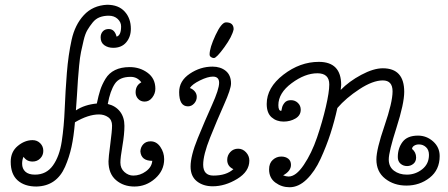

<svg xmlns="http://www.w3.org/2000/svg" viewBox="-20 -773 1883 807"><path d="M530 -652Q530 -618 510.5 -595Q491 -572 456 -572Q434 -572 418.5 -583Q403 -594 403 -616Q403 -631 412 -641Q421 -651 437 -651Q462 -651 470 -619Q489 -624 489 -662Q489 -680 474.5 -693.5Q460 -707 437 -707Q416 -707 399 -700.5Q382 -694 369.5 -678.5Q357 -663 347.5 -647Q338 -631 331.5 -603.5Q325 -576 320.5 -554.5Q316 -533 312.5 -496.5Q309 -460 307.5 -437Q306 -414 303.5 -372.5Q301 -331 299 -309Q335 -333 387 -338Q394 -372 401.5 -395Q409 -418 423.5 -442Q438 -466 463.5 -478.5Q489 -491 525 -491Q568 -491 600.5 -467Q633 -443 633 -400Q633 -380 620 -363Q607 -346 588 -346Q571 -346 560.5 -357.5Q550 -369 550 -385Q550 -414 574 -427Q557 -450 529 -450Q482 -450 462.5 -420.5Q443 -391 433 -336Q466 -328 484.5 -304Q503 -280 503 -244Q503 -209 494.5 -159.5Q486 -110 486 -90Q486 -65 503 -50Q520 -35 540 -35Q569 -35 593.5 -53Q618 -71 620 -97Q573 -97 570 -137Q571 -155 582.5 -167Q594 -179 613 -179Q638 -179 654 -155.5Q670 -132 670 -104Q670 -56 632 -22.5Q594 11 545 11Q499 11 467.5 -16Q436 -43 436 -95Q436 -110 443.5 -166.5Q451 -223 451 -245Q451 -269 434.5 -280.5Q418 -292 396 -292Q351 -292 295 -259Q290 -199 280.5 -155.5Q271 -112 253.5 -72Q236 -32 206 -11Q176 10 133 11Q83 11 54 -15Q25 -41 25 -93Q25 -135 54.5 -159.5Q84 -184 117 -184Q136 -184 149 -171Q162 -158 162 -139Q162 -120 149 -107Q136 -94 117 -94Q92 -94 79 -114Q73 -102 73 -85Q73 -64 86.5 -51.5Q100 -39 127 -39Q175 -39 202.5 -77.5Q230 -116 239.5 -178.5Q249 -241 252 -316Q255 -391 261 -466.5Q267 -542 281 -605.5Q295 -669 332.5 -709.5Q370 -750 430 -753Q478 -753 504 -724.5Q530 -696 530 -652Z M961 -62Q935 -74 935 -101Q935 -120 948 -134Q961 -148 981 -148Q1000 -148 1014 -133Q1028 -118 1028 -98Q1028 -52 977 -21Q926 10 874 10Q834 10 807.5 -11Q781 -32 781 -73Q781 -118 811 -191.5Q841 -265 871 -331.5Q901 -398 901 -425Q901 -451 875 -451Q853 -451 820.5 -435Q788 -419 778 -403Q790 -399 798.5 -389Q807 -379 807 -366Q807 -350 796 -338Q785 -326 770 -326Q733 -326 733 -386Q733 -433 777.5 -463Q822 -493 873 -493Q907 -493 929 -475Q951 -457 951 -422Q951 -399 921.5 -333Q892 -267 863 -194.5Q834 -122 834 -81Q834 -35 877 -35Q931 -35 961 -62ZM930 -679Q962 -679 962 -650Q956 -620 923 -574.5Q890 -529 879 -529Q873 -529 867 -533Q861 -537 861 -544Q861 -572 886 -625.5Q911 -679 930 -679Z M1203 -80Q1203 -54 1170 -36Q1182 -31 1193 -31Q1224 -31 1257 -80Q1290 -129 1312.5 -195Q1335 -261 1349.5 -323.5Q1364 -386 1364 -418Q1364 -465 1314 -465Q1262 -465 1206 -423.5Q1150 -382 1150 -331Q1150 -307 1162 -307Q1163 -307 1165 -318.5Q1167 -330 1176 -341Q1185 -352 1203 -352Q1220 -352 1232 -340.5Q1244 -329 1244 -312Q1244 -288 1222 -275Q1200 -262 1172 -262Q1142 -262 1121.5 -280Q1101 -298 1101 -336Q1101 -405 1171 -459Q1241 -513 1320 -513Q1414 -513 1414 -416Q1414 -413 1412 -395Q1447 -431 1498.5 -458.5Q1550 -486 1589 -486Q1679 -486 1679 -387Q1679 -338 1646.5 -236.5Q1614 -135 1614 -103Q1614 -72 1636 -55.5Q1658 -39 1690 -39Q1726 -39 1754.5 -61.5Q1783 -84 1783 -122Q1783 -143 1770.5 -154.5Q1758 -166 1741 -166Q1729 -166 1720.5 -160.5Q1712 -155 1712 -147Q1729 -133 1729 -111Q1729 -94 1717.5 -84.5Q1706 -75 1691 -75Q1675 -75 1663.5 -85Q1652 -95 1652 -113Q1652 -150 1672 -176.5Q1692 -203 1737 -203Q1773 -203 1800.5 -178.5Q1828 -154 1828 -117Q1828 -59 1786 -26Q1744 7 1688 7Q1636 7 1599 -22Q1562 -51 1562 -103Q1562 -145 1596 -244Q1630 -343 1630 -389Q1630 -435 1589 -435Q1547 -435 1490.5 -398Q1434 -361 1398 -319Q1386 -264 1369 -211.5Q1352 -159 1327.5 -105.5Q1303 -52 1269 -19Q1235 14 1197 14Q1164 14 1137.5 -5.5Q1111 -25 1111 -61Q1111 -87 1126.5 -101Q1142 -115 1162 -115Q1180 -115 1191.5 -106Q1203 -97 1203 -80Z"/></svg>

Font: Bonbon
Style: Regular
Weight: 400
Designer: Ksenia Erulevich
Foundry: Cyreal (www.cyreal.org)
Version: Version 1.000